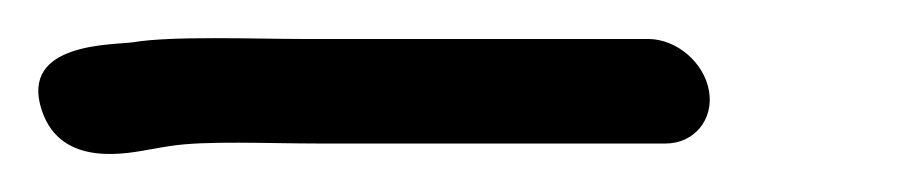

<svg xmlns="http://www.w3.org/2000/svg" viewBox="-23 -335 477 101"><path d="M350 -287C347.5 -302 333 -314.5 317.9 -314.5H136C111.8 -314.5 67.6 -316.2 47.2 -312.8C37.3 -311.2 -13.1 -313.2 -1 -276.9C9.2 -246.2 44.9 -254.5 57 -256.6C60.5 -257.2 63.8 -257.8 66.6 -258.2C85.3 -261.1 117.6 -259.5 145.2 -259.5H327.1C342.1 -259.5 352.5 -272 350 -287Z"/></svg>

Font: MewTooHand
Style: BdWideLta
Weight: 400
Designer: Mew Too, Robert Jablonski
Version: Version 0.77